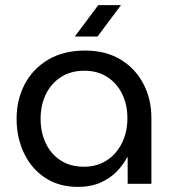

<svg xmlns="http://www.w3.org/2000/svg" viewBox="-20 -720 678 752"><path d="M285 12Q211 12 157 -23.5Q103 -59 74 -120Q45 -181 45 -255Q45 -330 77 -390.5Q109 -451 169 -486.5Q229 -522 313 -522Q394 -522 452 -487Q510 -452 541.5 -392Q573 -332 573 -258V0H480V-104H478Q463 -75 437.5 -48.5Q412 -22 374 -5Q336 12 285 12ZM309 -67Q359 -67 397.5 -91.5Q436 -116 457.5 -159.5Q479 -203 479 -257Q479 -310 458.5 -352Q438 -394 400 -418.5Q362 -443 311 -443Q257 -443 218.5 -418Q180 -393 159.5 -350.5Q139 -308 139 -254Q139 -202 159 -159.5Q179 -117 217 -92Q255 -67 309 -67ZM273 -577 365 -700H454L362 -577Z"/></svg>

Font: MuseoModerno Thin
Style: Regular
Weight: 400
Version: Version 1.003